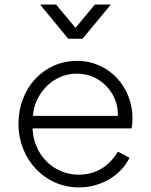

<svg xmlns="http://www.w3.org/2000/svg" viewBox="-20 -810 661 842"><path d="M342 -640 466 -790H396L311 -688L226 -790H156L279 -640ZM326 12C427 12 512 -44 548 -118L497 -145C461 -84 403 -44 326 -44C250 -44 184 -84 148 -151C133 -180 124 -212 123 -247H557C560 -263 561 -278 561 -291C561 -425 462 -543 317 -543C173 -543 61 -425 61 -267C61 -110 178 12 326 12ZM124 -302C127 -331 134 -357 147 -381C182 -446 245 -487 317 -487C389 -487 448 -447 479 -386C491 -362 497 -335 497 -307C497 -305 497 -304 497 -302Z"/></svg>

Font: Plus Jakarta Sans Light
Style: Regular
Weight: 300
Designer: Gumpita Rahayu
Foundry: Tokotype
Version: Version 2.071;gftools[0.9.30]